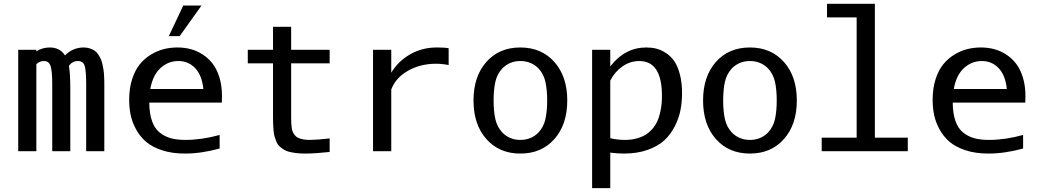

<svg xmlns="http://www.w3.org/2000/svg" viewBox="-20 -790 5436 1003"><path d="M252.9 -348.1Q252.9 -419.4 244.1 -445.3Q235.4 -471.2 210 -471.2Q186.5 -471.2 169.9 -454.6V0H75.2V-529.8H169.9V-522Q202.1 -542 240.2 -542Q293 -542 319.3 -500.5Q360.8 -542 417 -542Q434.6 -542 449.2 -537.1Q463.9 -532.2 474.4 -525.1Q484.9 -518.1 493.2 -505.4Q501.5 -492.7 506.6 -481.7Q511.7 -470.7 515.4 -453.1Q519 -435.5 521 -423.6Q522.9 -411.6 523.9 -391.8Q524.9 -372.1 524.9 -362.3Q524.9 -352.5 524.9 -334Q524.9 -330.1 524.9 -328.1V0H430.2V-348.1Q430.2 -419.9 422.4 -445.6Q414.6 -471.2 387.2 -471.2Q356.9 -471.2 339.8 -445.3Q347.2 -407.2 347.2 -328.1V0H252.9Z M1032.7 -761.2 918.5 -601.1H861.8L937.5 -761.2ZM765.1 -325.2H1042.5Q1035.2 -396 1000 -433.6Q964.8 -471.2 911.6 -471.2Q858.9 -471.2 818.6 -434.6Q778.3 -397.9 765.1 -325.2ZM945.8 12.2Q878.4 12.2 826.2 -5.1Q773.9 -22.5 742.4 -49.8Q710.9 -77.1 690.4 -115Q669.9 -152.8 662.4 -190.2Q654.8 -227.5 654.8 -269Q654.8 -328.6 670.2 -376.2Q685.5 -423.8 710.4 -454.3Q735.4 -484.9 769 -505.1Q802.7 -525.4 836.7 -533.7Q870.6 -542 906.7 -542Q942.9 -542 975.8 -533.4Q1008.8 -524.9 1038.8 -505.4Q1068.8 -485.8 1091.1 -457Q1113.3 -428.2 1126.5 -384.8Q1139.6 -341.3 1139.6 -287.6Q1139.6 -265.6 1138.7 -253.9H759.8Q760.3 -196.8 774.2 -157.5Q788.1 -118.2 814.7 -97.2Q841.3 -76.2 873.5 -67.6Q905.8 -59.1 948.7 -59.1Q1033.7 -59.1 1127.4 -85V-14.2Q1031.7 12.2 945.8 12.2Z M1501 -176.8Q1501 -158.7 1501.5 -147.5Q1502 -136.2 1503.9 -122.1Q1505.9 -107.9 1509.8 -99.9Q1513.7 -91.8 1520.8 -83Q1527.8 -74.2 1538.1 -69.6Q1548.3 -64.9 1563.5 -62Q1578.6 -59.1 1598.1 -59.1Q1631.8 -59.1 1702.1 -66.9V3.9Q1624 12.2 1575.2 12.2Q1548.3 12.2 1526.6 9.5Q1504.9 6.8 1488.3 2.4Q1471.7 -2 1459.2 -10.7Q1446.8 -19.5 1438 -27.8Q1429.2 -36.1 1423.3 -50.8Q1417.5 -65.4 1414.1 -77.6Q1410.6 -89.8 1408.9 -110.1Q1407.2 -130.4 1406.7 -146.5Q1406.2 -162.6 1406.2 -188V-459H1274.4V-529.8H1406.2V-649.9H1501V-529.8H1702.1V-459H1501Z M2323.7 -450.2Q2289.1 -457 2256.8 -457Q2175.8 -457 2111.1 -420.2Q2046.4 -383.3 2023.9 -322.3V0H1928.7V-529.8H2023.9V-410.2Q2060.5 -470.7 2122.8 -506.3Q2185.1 -542 2261.7 -542Q2304.7 -542 2323.7 -538.1Z M2792.5 -433.1Q2754.4 -471.2 2698.2 -471.2Q2642.6 -471.2 2604.5 -433.1Q2576.7 -403.3 2567.6 -362.1Q2558.6 -320.8 2558.6 -265.1Q2558.6 -209.5 2567.6 -168.2Q2576.7 -127 2604.5 -97.2Q2642.6 -59.1 2698.2 -59.1Q2754.4 -59.1 2792.5 -97.2Q2820.3 -127 2829.3 -168.2Q2838.4 -209.5 2838.4 -265.1Q2838.4 -320.8 2829.3 -362.1Q2820.3 -403.3 2792.5 -433.1ZM2698.2 -542Q2808.6 -542 2876 -466.3Q2943.4 -390.6 2943.4 -265.1Q2943.4 -139.6 2876.2 -63.7Q2809.1 12.2 2698.2 12.2Q2587.9 12.2 2520.8 -63.5Q2453.6 -139.2 2453.6 -265.1Q2453.6 -390.6 2520.5 -466.3Q2587.4 -542 2698.2 -542Z M3543 -303.2Q3543 -257.3 3534.9 -215.6Q3526.9 -173.8 3505.6 -131.3Q3484.4 -88.9 3451.4 -57.9Q3418.5 -26.9 3364 -7.3Q3309.6 12.2 3239.3 12.2Q3204.1 12.2 3168 7.3V192.9H3073.2V-529.8H3168V-442.9Q3244.1 -542 3356.9 -542Q3384.3 -542 3408.7 -535.9Q3433.1 -529.8 3458.5 -513.4Q3483.9 -497.1 3502 -471.2Q3520 -445.3 3531.5 -402.1Q3543 -358.9 3543 -303.2ZM3243.2 -59.1Q3261.2 -59.1 3277.6 -61Q3293.9 -63 3314.2 -69.1Q3334.5 -75.2 3351.3 -85.2Q3368.2 -95.2 3384.8 -113Q3401.4 -130.9 3412.6 -154.3Q3423.8 -177.7 3430.9 -212.4Q3438 -247.1 3438 -289.1Q3438 -471.2 3319.8 -471.2Q3272 -471.2 3231.7 -443.1Q3191.4 -415 3168 -369.1V-67.9Q3208 -59.1 3243.2 -59.1Z M3991.7 -433.1Q3953.6 -471.2 3897.5 -471.2Q3841.8 -471.2 3803.7 -433.1Q3775.9 -403.3 3766.8 -362.1Q3757.8 -320.8 3757.8 -265.1Q3757.8 -209.5 3766.8 -168.2Q3775.9 -127 3803.7 -97.2Q3841.8 -59.1 3897.5 -59.1Q3953.6 -59.1 3991.7 -97.2Q4019.5 -127 4028.6 -168.2Q4037.6 -209.5 4037.6 -265.1Q4037.6 -320.8 4028.6 -362.1Q4019.5 -403.3 3991.7 -433.1ZM3897.5 -542Q4007.8 -542 4075.2 -466.3Q4142.6 -390.6 4142.6 -265.1Q4142.6 -139.6 4075.4 -63.7Q4008.3 12.2 3897.5 12.2Q3787.1 12.2 3720 -63.5Q3652.8 -139.2 3652.8 -265.1Q3652.8 -390.6 3719.7 -466.3Q3786.6 -542 3897.5 -542Z M4550.3 -70.8H4722.2V0H4272.5V-70.8H4455.1V-699.2H4300.3V-770H4550.3Z M4962.4 -325.2H5239.7Q5232.4 -396 5197.3 -433.6Q5162.1 -471.2 5108.9 -471.2Q5056.2 -471.2 5015.9 -434.6Q4975.6 -397.9 4962.4 -325.2ZM5143.1 12.2Q5075.7 12.2 5023.4 -5.1Q4971.2 -22.5 4939.7 -49.8Q4908.2 -77.1 4887.7 -115Q4867.2 -152.8 4859.6 -190.2Q4852.1 -227.5 4852.1 -269Q4852.1 -328.6 4867.4 -376.2Q4882.8 -423.8 4907.7 -454.3Q4932.6 -484.9 4966.3 -505.1Q5000 -525.4 5033.9 -533.7Q5067.9 -542 5104 -542Q5140.1 -542 5173.1 -533.4Q5206.1 -524.9 5236.1 -505.4Q5266.1 -485.8 5288.3 -457Q5310.5 -428.2 5323.7 -384.8Q5336.9 -341.3 5336.9 -287.6Q5336.9 -265.6 5335.9 -253.9H4957Q4957.5 -196.8 4971.4 -157.5Q4985.4 -118.2 5012 -97.2Q5038.6 -76.2 5070.8 -67.6Q5103 -59.1 5146 -59.1Q5231 -59.1 5324.7 -85V-14.2Q5229 12.2 5143.1 12.2Z"/></svg>

Font: Aurulent Sans Mono
Style: Regular
Weight: 400
Monospace: yes
Version: Version 2007.05.04